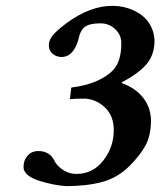

<svg xmlns="http://www.w3.org/2000/svg" viewBox="-20 -630 554 660"><path d="M325.2 -549.8Q288.6 -549.8 272 -537.8Q255.4 -525.9 249 -492.2Q231.4 -434.1 191.9 -434.1Q173.8 -434.1 160.9 -445.1Q147.9 -456.1 147.9 -474.1Q147.9 -492.2 161.1 -508.1Q174.3 -523.9 200.2 -543.9Q206.1 -547.9 209 -550.8Q290.5 -609.9 365.2 -609.9Q416.5 -609.9 457.3 -584.5Q498 -559.1 508.8 -511.2Q511.2 -494.1 511.2 -492.2Q511.2 -442.4 484.6 -410.4Q458 -378.4 398.9 -347.2V-344.2Q442.9 -328.6 468.5 -298.3Q494.1 -268.1 498 -230Q499 -226.1 499 -216.8Q499 -165 480.5 -130.6Q461.9 -96.2 425.8 -60.1Q384.8 -19 331.5 -4.6Q278.3 9.8 207 9.8Q168 7.3 119.4 -7.1Q70.8 -21.5 62 -46.9Q61 -50.8 61 -58.1Q61 -78.6 74.7 -94.7Q88.4 -110.8 111.8 -110.8Q152.3 -110.8 168.9 -74.2Q173.8 -64.5 186 -54Q198.2 -43.5 213.9 -37.1Q228.5 -32.2 243.2 -32.2Q299.3 -32.2 335.2 -78.4Q371.1 -124.5 371.1 -182.1Q371.1 -230 343.5 -257.8Q315.9 -285.6 280.8 -290Q276.9 -291 270 -291Q239.3 -291 220.2 -289.1L225.1 -329.1Q280.8 -335.9 317.9 -354Q363.3 -375.5 380.1 -404.3Q397 -433.1 397 -481.9Q397 -510.3 375.7 -530Q354.5 -549.8 325.2 -549.8Z"/></svg>

Font: Common Serif
Style: Bold Italic
Weight: 700
Italic angle: -12°
Designer: Philipp H. Poll, Khaled Hosny
Foundry: Stefan Peev, Context Ltd.
Version: Version 1.026